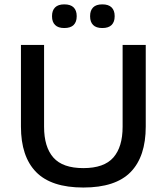

<svg xmlns="http://www.w3.org/2000/svg" viewBox="-20 -845 764 880"><path d="M362 14.5Q215 14.5 145.5 -56.5Q76 -127.5 76 -265V-639H182V-264Q182 -171.5 224.5 -123Q267 -74.5 362 -74.5Q457 -74.5 499.5 -123Q542 -171.5 542 -264V-639H648V-265Q648 -127.5 578.8 -56.5Q509.5 14.5 362 14.5ZM274.5 -716.5Q246.5 -716.5 232.5 -730.5Q218.5 -744.5 218.5 -769.5V-772Q218.5 -797 232.5 -811Q246.5 -825 274.5 -825Q303.5 -825 317.5 -811Q331.5 -797 331.5 -772V-769.5Q331.5 -744.5 317.5 -730.5Q303.5 -716.5 274.5 -716.5ZM449 -716.5Q420.5 -716.5 406.8 -730.5Q393 -744.5 393 -769.5V-772Q393 -797 406.8 -811Q420.5 -825 449 -825Q477.5 -825 491.5 -811Q505.5 -797 505.5 -772V-769.5Q505.5 -744.5 491.5 -730.5Q477.5 -716.5 449 -716.5Z"/></svg>

Font: Anek Gujarati SemiExpanded Medium
Style: Regular
Weight: 500
Width: 6
Designer: Mrunmayee Ghaisas (Gujarati), Yesha Goshar (Latin)
Foundry: Ek Type
Version: Version 1.003